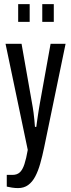

<svg xmlns="http://www.w3.org/2000/svg" viewBox="-20 -744 350 953"><path d="M69.4 189.6Q54.9 189.6 39.3 187.2Q23.6 184.9 13.6 182.2V124.1H42.1Q64.7 124.1 78.5 111.3Q92.2 98.5 101.3 70.6Q110.4 42.7 117.8 0L7.5 -526.5H87L142.6 -211.3Q144.6 -201.6 146.6 -184.3Q148.6 -167 150.6 -148.4Q152.5 -129.7 153.5 -114.4H160.2Q161.7 -127 164 -142.7Q166.2 -158.4 168.7 -174.6Q171.2 -190.8 173.5 -205.4Q175.8 -220 177.8 -230.6L231.1 -526.5H305.5L199.2 -12.5Q190.2 31.1 179.6 68.3Q169.1 105.5 154.7 132.4Q140.4 159.3 119.7 174.4Q99.1 189.6 69.4 189.6ZM70.2 -635.6V-723.5H127.3V-635.6ZM189.8 -635.6V-723.5H247V-635.6Z"/></svg>

Font: Archivo SemiBold ExtraCondensed
Style: Regular
Weight: 600
Width: 2
Version: Version 2.001